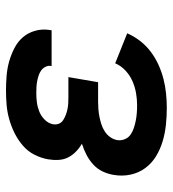

<svg xmlns="http://www.w3.org/2000/svg" viewBox="12 -580 576 640"><g transform="rotate(-90 300.0 -260.0)"><path d="M261 8Q232 8 203.5 5Q175 2 148.5 -6Q122 -14 99 -28Q76 -42 60 -63.5Q44 -85 38 -112.5Q32 -140 37 -169Q40 -188 48.5 -206Q57 -224 72 -237.5Q87 -251 104.5 -260Q122 -269 141 -275Q127 -283 115 -294.5Q103 -306 95.5 -320.5Q88 -335 87 -352.5Q86 -370 89 -388Q93 -411 104.5 -433.5Q116 -456 135.5 -472.5Q155 -489 177.5 -500Q200 -511 223.5 -517.5Q247 -524 270.5 -526Q294 -528 318 -528Q343 -528 367.5 -526Q392 -524 415 -517.5Q438 -511 459.5 -500Q481 -489 496 -471.5Q511 -454 517.5 -430.5Q524 -407 520 -382L519 -376H400V-377Q402 -387 397.5 -396Q393 -405 385.5 -410.5Q378 -416 369 -419Q360 -422 350 -424Q340 -426 329.5 -426.5Q319 -427 309 -427Q294 -427 278.5 -425Q263 -423 248 -417Q233 -411 221 -399Q209 -387 206 -372Q204 -361 207.5 -352Q211 -343 219.5 -337.5Q228 -332 237.5 -328.5Q247 -325 256.5 -323Q266 -321 276.5 -320.5Q287 -320 297 -320H363L346 -221H280Q268 -221 255.5 -220Q243 -219 230.5 -216.5Q218 -214 205.5 -210Q193 -206 181.5 -198.5Q170 -191 162.5 -180Q155 -169 153 -157Q151 -144 156 -132Q161 -120 171 -113Q181 -106 193 -102Q205 -98 217.5 -95.5Q230 -93 243 -92Q256 -91 270 -91Q289 -91 309.5 -94.5Q330 -98 349.5 -106.5Q369 -115 385 -130Q401 -145 409 -164L509 -124Q499 -101 483.5 -81Q468 -61 447.5 -45.5Q427 -30 403.5 -19.5Q380 -9 356.5 -3Q333 3 308.5 5.5Q284 8 261 8Z"/></g></svg>

Font: Iosevka Extended
Style: Bold Italic
Weight: 700
Width: 7
Italic angle: -9°
Monospace: yes
Designer: Belleve Invis
Foundry: Belleve Invis
Version: Version 32.5.0; ttfautohint (v1.8.4)